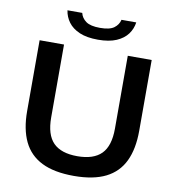

<svg xmlns="http://www.w3.org/2000/svg" viewBox="-99 -1030 1029 1127"><g transform="rotate(10 415.0 -466.5)"><path d="M416.5 9.5Q299 9.5 225 -27.2Q151 -64 116 -137Q81 -210 81 -318V-740H226.5V-305.5Q226.5 -202.5 273.2 -155.2Q320 -108 416.5 -108Q513 -108 559.8 -155.2Q606.5 -202.5 606.5 -305.5V-740H749V-318Q749 -210 714.2 -137Q679.5 -64 606 -27.2Q532.5 9.5 416.5 9.5ZM417 -802.5Q350.5 -802.5 307 -821.2Q263.5 -840 240.2 -871.5Q217 -903 211.5 -941.5H299.5Q306.5 -911.5 333.2 -892.2Q360 -873 417 -873Q474.5 -873 500.5 -892.2Q526.5 -911.5 533.5 -941.5H621.5Q616 -902.5 593 -871.2Q570 -840 526.8 -821.2Q483.5 -802.5 417 -802.5Z"/></g></svg>

Font: Encode Sans SC Expanded SemiBold
Style: Regular
Weight: 600
Width: 7
Designer: Multiple Designers
Foundry: Impallari Type
Version: Version 3.002